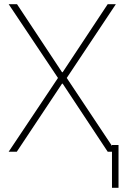

<svg xmlns="http://www.w3.org/2000/svg" viewBox="-20 -727 597 920"><path d="M277.3 -380.9H280.3L496.1 -707H535.2L299.8 -353.5L516.6 -27.8V-32.2H547.9V172.9H516.6V0H496.1L280.3 -326.2H277.3L60.5 0H21.5L257.8 -353.5L21.5 -707H61.5Z"/></svg>

Font: Pretendard JP Thin
Style: Regular
Weight: 100
Designer: Base glyphs from Inter by Rasmus Andersson; Hangeul glyphs from Noto Sans CJK(Source Han Sans) by Jang Soo-young and Kan
Foundry: Kil Hyung-jin
Version: Version 1.309